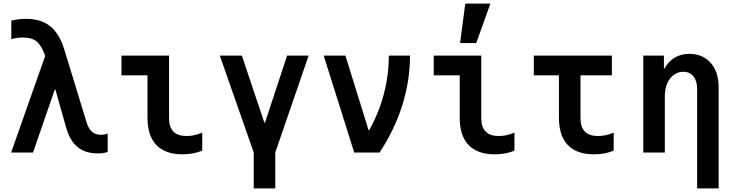

<svg xmlns="http://www.w3.org/2000/svg" viewBox="-20 -850 4100 1070"><path d="M42 0H164L285 -350H289L348 -141C376 -41 432 5 526 5C545 5 562 3 580 -3V-106C569 -101 556 -99 543 -99C501 -99 477 -120 462 -170L339 -572C301 -695 235 -745 124 -745C97 -745 72 -742 43 -735V-632C65 -638 86 -641 108 -641C172 -641 204 -616 230 -543L232 -539Z M922 -540H657V-430H802V-193C802 -60 869 10 997 10C1038 10 1077 3 1107 -11V-111C1078 -98 1048 -92 1020 -92C954 -92 922 -125 922 -193Z M1394 200H1514V0L1700 -540H1580L1457 -167H1453L1328 -540H1205L1394 0Z M1954 0H2095C2206 -166 2265 -354 2265 -540H2147C2147 -397 2110 -255 2038 -125H2034L1905 -540H1784Z M2662 -540H2397V-430H2542V-193C2542 -60 2609 10 2737 10C2778 10 2817 3 2847 -11V-111C2818 -98 2788 -92 2760 -92C2694 -92 2662 -125 2662 -193ZM2713 -830H2573L2544 -610H2634Z M3215 -193V-430H3390V-540H2955V-430H3095V-193C3095 -60 3162 10 3290 10C3331 10 3370 3 3400 -11V-111C3371 -98 3341 -92 3313 -92C3247 -92 3215 -125 3215 -193Z M3565 0H3685V-315C3685 -394 3728 -450 3788 -450C3836 -450 3865 -414 3865 -355V200H3985V-365C3985 -477 3921 -550 3822 -550C3760 -550 3712 -521 3684 -469H3680V-540H3565Z"/></svg>

Font: CommitMono-dimboump
Style: Bold
Weight: 700
Monospace: yes
Designer: Eigil Nikolajsen
Foundry: Eigil Nikolajsen
Version: Version 1.143